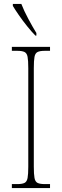

<svg xmlns="http://www.w3.org/2000/svg" viewBox="-20 -951 315 971"><path d="M40 0V-20H67Q92 -20 104 -26Q116 -32 119.5 -51Q123 -70 123 -108V-606Q123 -645 119.5 -663.5Q116 -682 104 -688Q92 -694 67 -694H40V-714H233V-694H207Q182 -694 170 -688Q158 -682 154.5 -663.5Q151 -645 151 -606V-108Q151 -70 154.5 -51Q158 -32 170 -26Q182 -20 207 -20H233V0ZM159 -771Q141 -789 118 -817.5Q95 -846 75 -875Q55 -904 45 -921V-931H88Q101 -897 123.5 -855Q146 -813 164 -784V-771Z"/></svg>

Font: Noto Serif Lao Condensed Thin
Style: Regular
Weight: 100
Width: 3
Designer: Monotype Design Team
Foundry: Monotype Imaging Inc.
Version: Version 2.003; ttfautohint (v1.8.4.7-5d5b)